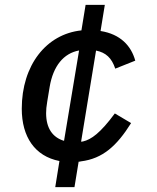

<svg xmlns="http://www.w3.org/2000/svg" viewBox="-20 -650 640 784"><path d="M222.7 7.5 205.6 114H284.1L301.1 10.3C304 10.3 307.5 9.9 310.4 8.9C399.9 -2.1 457.4 -55 515.3 -147.4L448.9 -186.8C389.6 -106.5 352.6 -80.3 318.9 -72.4C315.7 -72.1 313.9 -71.4 311.1 -71.4L372.2 -443.5C412.3 -435.4 436.1 -413.4 450.6 -369.7L532.3 -402.3C516 -462.4 471.9 -510.7 390.6 -523.4L408 -630H329.5L312.5 -525.9C168.7 -511 68.9 -383.5 68.9 -206C68.9 -91.3 122.2 -12.1 222.7 7.5ZM168.3 -187.9C168.3 -202.1 169.4 -214.1 172.9 -235.4L182.9 -295.8C197.1 -380.3 239.7 -432.5 302.9 -443.9L241.5 -74.9C195 -88.8 168.3 -126.1 168.3 -187.9Z"/></svg>

Font: Margiela Mono Italic Medium It
Style: Regular
Weight: 500
Designer: Mike Abbink, Paul van der Laan, Pieter van Rosmalen
Foundry: Bold Monday
Version: Version 2.003 2021